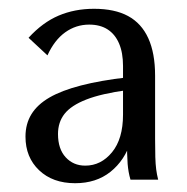

<svg xmlns="http://www.w3.org/2000/svg" viewBox="-20 -728 426 437"><path d="M151 -311Q100 -311 69 -340.5Q38 -370 38 -417Q38 -446 51.5 -468Q65 -490 92.5 -506Q120 -522 164.5 -533.5Q209 -545 270 -552V-523Q211 -515 176.5 -501.5Q142 -488 127 -469Q112 -450 112 -423Q112 -389 129.5 -370Q147 -351 174 -351Q210 -351 235 -381.5Q260 -412 260 -467V-578Q260 -608 251 -629Q242 -650 225 -661Q208 -672 183 -672Q153 -672 128.5 -654.5Q104 -637 88 -602L45 -642Q77 -677 113.5 -692.5Q150 -708 194 -708Q241 -708 271.5 -691.5Q302 -675 317.5 -641Q333 -607 333 -556V-412Q333 -387 333.5 -370.5Q334 -354 335.5 -342.5Q337 -331 340 -319H277Q272 -336 270.5 -355Q269 -374 269 -411L278 -407Q264 -363 231.5 -337Q199 -311 151 -311Z"/></svg>

Font: Sutasoma
Style: Regular
Weight: 400
Designer: Izhar Fathurrohim, Akbar Rohmanto, Arusyal Khofiqoini
Foundry: Kiwari Kolektiv
Version: Version 1.102